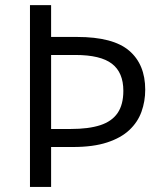

<svg xmlns="http://www.w3.org/2000/svg" viewBox="-20 -734 642 754"><path d="M550.3 -381.8Q550.3 -335.9 535.6 -295.2Q521 -254.4 488 -223.4Q455.1 -192.4 400.6 -174.6Q346.2 -156.7 266.6 -156.7H180.7V0H97.7V-713.9H180.7V-588.9H282.7Q424.3 -588.9 487.3 -534.9Q550.3 -481 550.3 -381.8ZM180.7 -227.5H257.8Q328.1 -227.5 373.8 -242.4Q419.4 -257.3 441.9 -290.3Q464.4 -323.2 464.4 -377.4Q464.4 -449.2 419.7 -483.6Q375 -518.1 275.9 -518.1H180.7Z"/></svg>

Font: Wonky
Style: Regular
Weight: 400
Designer: Monotype Design Team
Foundry: Monotype Imaging Inc.
Version: Version 3.000